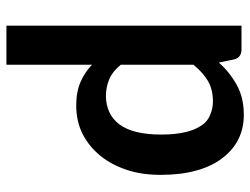

<svg xmlns="http://www.w3.org/2000/svg" viewBox="-112 -672 790 607"><g transform="rotate(-90 283.5 -368.0)"><path d="M382.8 -151.9V-381.8Q360.8 -408.2 337.4 -418Q311.5 -428.7 284.2 -428.7Q257.3 -428.7 233.4 -418Q210.9 -407.7 194.8 -386.7Q178.2 -364.3 170.4 -332.5Q162.1 -298.3 162.1 -254.9Q162.1 -210 169.4 -179.2Q175.8 -149.4 189.9 -127.9Q202.6 -107.9 223.1 -99.6Q244.1 -90.3 266.6 -90.3Q304.7 -90.3 332 -106.4Q358.4 -122.1 382.8 -151.9ZM382.8 -743.2H506.3V0H431.2Q406.2 0 399.9 -22.5L389.6 -71.8Q359.9 -37.6 318.4 -14.6Q278.3 7.3 224.6 7.3Q181.6 7.3 147.5 -9.8Q112.3 -27.3 87.4 -61Q61.5 -94.2 48.3 -143.1Q34.7 -191.4 34.7 -254.9Q34.7 -314.9 49.8 -360.8Q66.4 -411.1 94.7 -445.8Q124.5 -482.4 164.1 -502.4Q203.6 -522.5 254.9 -522.5Q296.9 -522.5 328.6 -508.8Q358.9 -495.6 382.8 -472.7Z"/></g></svg>

Font: Lato-SemiBold
Style: Bold
Weight: 500
Designer: Lukasz Dziedzic with Adam Twardoch and Botio Nikoltchev
Foundry: tyPoland Lukasz Dziedzic
Version: ""